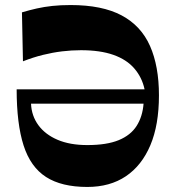

<svg xmlns="http://www.w3.org/2000/svg" viewBox="-20 -729 696 761"><path d="M326 12Q224 12 162.5 -27.5Q101 -67 73.5 -152.5Q46 -238 46 -375H553Q543 -422 512.5 -457.5Q482 -493 429.5 -511.5Q377 -530 301 -530Q264 -530 226.5 -525.5Q189 -521 150.5 -511.5Q112 -502 71 -486L67 -680Q97 -689 126 -695.5Q155 -702 187.5 -705.5Q220 -709 260 -709Q385 -709 462 -668Q539 -627 574.5 -547Q610 -467 610 -351Q610 -234 576 -153.5Q542 -73 479 -30.5Q416 12 326 12ZM326 -154Q403 -154 450.5 -173.5Q498 -193 521.5 -230Q545 -267 549 -318H103Q105 -270 132 -233Q159 -196 208 -175Q257 -154 326 -154Z"/></svg>

Font: Ojuju ExtraLight
Style: Bold
Weight: 700
Version: Version 1.000